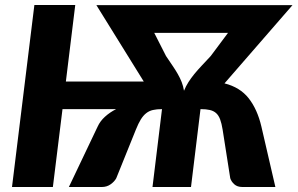

<svg xmlns="http://www.w3.org/2000/svg" viewBox="-20 -748 1190 768"><path d="M644 -524Q658 -503 670 -485.5Q682 -468 691.2 -451.8Q700.5 -435.5 706.8 -419.5Q713 -403.5 716 -385Q723.5 -403.5 733.8 -419.5Q744 -435.5 757.2 -451.8Q770.5 -468 787 -485.5Q803.5 -503 823 -524L892 -616.5H597ZM878 -414.5Q940 -399 974.8 -354.8Q1009.5 -310.5 1025.5 -242L1081.5 0H949.5Q929 0 917 -11Q905 -22 901 -35L870.5 -229.5Q866.5 -254.5 860.5 -270.5Q854.5 -286.5 844.5 -295.5Q834.5 -304.5 819.5 -308Q804.5 -311.5 782.5 -311.5H782L744 0H590L628 -311.5Q607 -311.5 591.8 -308Q576.5 -304.5 564.8 -295.2Q553 -286 543.2 -270.2Q533.5 -254.5 523.5 -229.5L445 -35Q438 -22 422.8 -11Q407.5 0 387.5 0H255.5L370.5 -241.5Q380.5 -263.5 399.8 -281Q419 -298.5 444.5 -311.5H230L191.5 0H28L117.5 -728H281L243.5 -422H555L365.5 -727.5H1150Z"/></svg>

Font: Lato ExtraBold
Style: Italic
Weight: 800
Italic angle: -7°
Designer: Lukasz Dziedzic with Adam Twardoch and Botio Nikoltchev
Foundry: tyPoland Lukasz Dziedzic
Version: Version 2.015; 2015-08-06; http://www.latofonts.com/